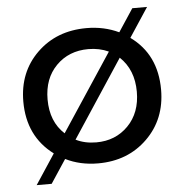

<svg xmlns="http://www.w3.org/2000/svg" viewBox="-50 -646 734 765"><g transform="rotate(-5 317.5 -263.5)"><path d="M566 -598 489 -481Q593 -406 593 -265Q593 -147 515 -70.5Q437 6 318 6Q246 6 188 -23L126 71H66L145 -49Q42 -126 42 -265Q42 -383 120 -459Q198 -535 318 -535Q388 -535 447 -507L507 -598ZM139 -265Q139 -176 195 -125L399 -434Q362 -451 318 -451Q240 -451 189.5 -400Q139 -349 139 -265ZM318 -78Q395 -78 445.5 -129.5Q496 -181 496 -265Q496 -353 440 -406L236 -96Q272 -78 318 -78Z"/></g></svg>

Font: false
Style: Regular
Weight: 500
Designer: Julieta Ulanovsky
Foundry: Julieta Ulanovsky
Version: Version 7.222;hotconv 1.0.109;makeotfexe 2.5.65596